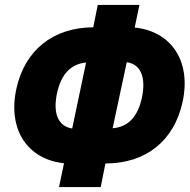

<svg xmlns="http://www.w3.org/2000/svg" viewBox="-20 -744 766 774"><path d="M218 10H386L405 -85C568 -85 682 -176 716 -333C752 -498 670 -618 523 -633L542 -724H374L356 -634C194 -633 80 -542 46 -386C10 -221 92 -101 238 -86ZM552 -350C535 -272 496 -232 434 -227L491 -493C546 -486 570 -434 552 -350ZM210 -369C227 -446 266 -486 327 -492L271 -226C216 -234 192 -285 210 -369Z"/></svg>

Font: Noto Sans ExtraCondensed Black
Style: Italic
Weight: 900
Width: 2
Italic angle: -12°
Designer: Monotype Design Team
Foundry: Monotype Imaging Inc.
Version: Version 2.013